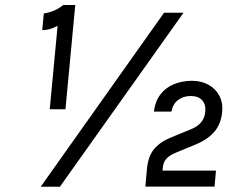

<svg xmlns="http://www.w3.org/2000/svg" viewBox="-20 -724 938 745"><path d="M225.5 -704.5H272L234 -300H173L203.5 -624Q188.5 -615.5 173.5 -611.2Q158.5 -607 144 -607L150 -672Q169 -674.5 187.8 -682Q206.5 -689.5 225.5 -704.5ZM138 0.5 616.5 -674.5H692L212.5 0.5ZM612 -75.5 610.5 -62H818L812.5 0H544L550 -66.5Q554.5 -118 578.2 -146Q602 -174 644.5 -191L721 -222.5Q747 -233 761 -250.2Q775 -267.5 776.5 -292Q779.5 -317.5 764.8 -334.5Q750 -351.5 720 -351.5Q691.5 -351.5 671.2 -336.2Q651 -321 645 -291H577Q582 -330.5 602.2 -357.2Q622.5 -384 654.5 -397.2Q686.5 -410.5 725 -410.5Q761 -410.5 788.8 -395.2Q816.5 -380 831 -352.8Q845.5 -325.5 842 -289Q837.5 -243 812 -213Q786.5 -183 739.5 -163.5L659.5 -130.5Q636.5 -120.5 625.2 -107.8Q614 -95 612 -75.5Z"/></svg>

Font: Karla SemiBold
Style: Italic
Weight: 600
Italic angle: -8°
Designer: Jonathan Pinhorn
Version: Version 2.004;gftools[0.9.33]